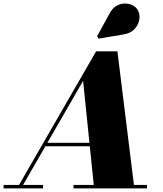

<svg xmlns="http://www.w3.org/2000/svg" viewBox="-70 -1051 910 1071"><path d="M25 0 466 -764.5H585L679.5 0H455L393.5 -600L47.5 0ZM-50 0V-19.5H170V0ZM340 0V-19.5H750V0ZM183 -235V-254.5H510V-235ZM480 -835.5 471.5 -848.5 542.5 -978Q557.5 -1005.5 579 -1018Q600.5 -1030.5 623.2 -1031.2Q646 -1032 665.2 -1023.5Q684.5 -1015 695 -1000.5Q711.5 -976.5 707.8 -946Q704 -915.5 681.8 -890.5Q659.5 -865.5 620 -859Z"/></svg>

Font: Bodoni Moda 11pt Black
Style: Italic
Weight: 900
Italic angle: -13°
Designer: Owen Earl
Foundry: indestructible type
Version: Version 2.004